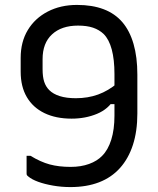

<svg xmlns="http://www.w3.org/2000/svg" viewBox="-20 -740 640 780"><path d="M293 -720Q355 -720 401 -702.5Q447 -685 477 -650Q507 -615 522.5 -561.5Q538 -508 538 -437V-279Q538 -207 520 -151.5Q502 -96 467.5 -57.5Q433 -19 382.5 0.5Q332 20 266 20Q230 20 195.5 14Q161 8 135 -1.5Q109 -11 95 -23Q92 -25 90 -27.5Q88 -30 88 -35Q88 -39 88 -46Q88 -53 88 -62Q88 -71 88 -79.5Q88 -88 88 -96Q88 -104 88 -107H104Q145 -82 182 -72Q219 -62 267 -62Q309 -62 342 -74Q375 -86 395 -107Q419 -131 432 -172.5Q445 -214 445 -270V-439Q445 -498 434 -539Q423 -580 401 -602Q383 -619 358 -627.5Q333 -636 297 -636Q230 -636 191.5 -600.5Q153 -565 153 -500V-459Q153 -428 159.5 -408Q166 -388 180 -374Q196 -358 223 -349.5Q250 -341 288 -341Q337 -341 378.5 -356Q420 -371 458 -403V-317H412L444 -338Q421 -297 374 -277.5Q327 -258 271 -258Q207 -258 160.5 -280.5Q114 -303 89 -345.5Q64 -388 64 -449V-505Q64 -570 93 -618Q122 -666 174 -693Q226 -720 293 -720Z"/></svg>

Font: Recursive
Style: Regular
Weight: 400
Version: Version 1.085